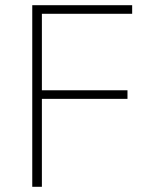

<svg xmlns="http://www.w3.org/2000/svg" viewBox="-20 -718 581 738"><path d="M141 0V-338H470V-371H141V-665H488V-698H104V0Z"/></svg>

Font: IBM Plex Thai Looped ExtraLight
Style: Regular
Weight: 200
Designer: Mike Abbink, Paul van der Laan, Pieter van Rosmalen, Ben Mitchell, Mark Frömberg
Foundry: Bold Monday
Version: Version 1.0